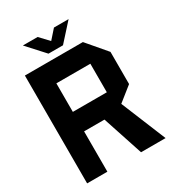

<svg xmlns="http://www.w3.org/2000/svg" viewBox="-205 -985 997 1101"><g transform="rotate(-30 293.5 -434.5)"><path d="M44 0V-714H178V0ZM401 0 313 -267 419 -352 563 -1V0ZM178 -267V-396H403V-267ZM403 -267V-585H537V-373L404 -267ZM178 -585V-714H428L537 -586V-585ZM224 -755 121 -868V-869H218L310 -771ZM225 -755 326 -869H422V-868L320 -755Z"/></g></svg>

Font: Foldit SemiBold
Style: Regular
Weight: 600
Version: Version 1.003